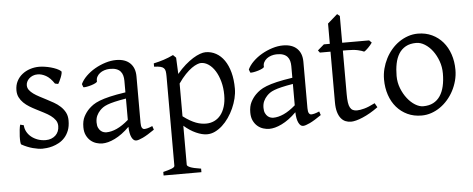

<svg xmlns="http://www.w3.org/2000/svg" viewBox="-54 -762 2789 1133"><g transform="rotate(-5 1340.5 -195.5)"><path d="M341.8 -138.2Q341.8 -103.5 332 -78.9Q322.3 -54.2 306.6 -37.1Q291 -20 272 -9.8Q252.9 0.5 234.4 5.9Q215.8 11.2 199.5 12.9Q183.1 14.6 173.8 14.6Q150.4 14.6 117.4 5.9Q84.5 -2.9 51.8 -21Q48.3 -22.5 47.1 -36.9Q45.9 -51.3 46.6 -70.1Q47.4 -88.9 49.6 -107.9Q51.8 -127 55.2 -138.2L76.2 -132.8Q77.1 -112.3 86.9 -94.2Q96.7 -76.2 113 -63Q129.4 -49.8 151.1 -42Q172.9 -34.2 198.2 -34.2Q215.8 -34.2 230.5 -39.8Q245.1 -45.4 255.9 -55.4Q266.6 -65.4 272.5 -79.6Q278.3 -93.8 278.3 -110.8Q278.3 -130.4 267.8 -145.5Q257.3 -160.6 240.2 -173.1Q223.1 -185.5 201.4 -196.5Q179.7 -207.5 157.2 -219.2Q136.7 -229.5 117.7 -241.2Q98.6 -252.9 83.7 -267.6Q68.8 -282.2 59.8 -300.3Q50.8 -318.4 50.8 -341.8Q50.8 -372.1 63 -395.8Q75.2 -419.4 95.5 -435.5Q115.7 -451.7 141.8 -460.2Q168 -468.8 195.8 -468.8Q210.9 -468.8 229.2 -466.1Q247.6 -463.4 265.4 -458.5Q283.2 -453.6 298.8 -446.8Q314.5 -439.9 324.2 -431.2Q327.1 -428.2 325 -418Q322.8 -407.7 318.1 -395.5Q313.5 -383.3 308.1 -372.6Q302.7 -361.8 299.8 -357.9L280.8 -361.8Q257.3 -397 232.2 -410.9Q207 -424.8 183.1 -424.8Q167 -424.8 154.3 -419.4Q141.6 -414.1 132.6 -405.5Q123.5 -397 118.9 -386.7Q114.3 -376.5 114.3 -366.2Q114.3 -350.6 123.5 -338.1Q132.8 -325.7 147.9 -314.7Q163.1 -303.7 182.4 -293.7Q201.7 -283.7 222.2 -272.9Q243.2 -262.2 264.6 -250Q286.1 -237.8 303.2 -221.9Q320.3 -206.1 331.1 -185.8Q341.8 -165.5 341.8 -138.2Z M558.1 -48.8Q587.4 -48.8 620.4 -63.7Q653.3 -78.6 690.4 -110.8V-237.3Q649.4 -230.5 622.8 -224.1Q596.2 -217.8 579.1 -211.2Q562 -204.6 551.8 -197.3Q541.5 -189.9 533.7 -181.6Q521 -168.5 513.2 -151.6Q505.4 -134.8 505.4 -111.8Q505.4 -92.3 511.2 -80.1Q517.1 -67.9 525.4 -60.8Q533.7 -53.7 542.7 -51.3Q551.8 -48.8 558.1 -48.8ZM838.4 -40Q796.9 -11.2 769.8 1.7Q742.7 14.6 729 14.6Q712.9 14.6 702.1 -7.8Q691.4 -30.3 690.4 -69.8Q668.5 -47.9 646.5 -31.7Q624.5 -15.6 603.5 -5.4Q582.5 4.9 563.7 9.8Q544.9 14.6 529.3 14.6Q511.7 14.6 493.2 8.8Q474.6 2.9 459.7 -9.8Q444.8 -22.5 435.1 -42.5Q425.3 -62.5 425.3 -90.8Q425.3 -127.9 438.2 -152.8Q451.2 -177.7 469.2 -195.8Q481 -207.5 495.8 -218Q510.7 -228.5 535.4 -238.3Q560.1 -248 597.2 -256.8Q634.3 -265.6 690.4 -273.9V-342.8Q690.4 -359.4 686.5 -373.8Q682.6 -388.2 673.3 -398.7Q664.1 -409.2 648.2 -414.8Q632.3 -420.4 608.4 -419.9Q592.8 -419.4 577.6 -414.6Q562.5 -409.7 551.3 -400.9Q540 -392.1 533.7 -380.1Q527.3 -368.2 528.8 -353.5Q529.3 -349.1 518.8 -343.5Q508.3 -337.9 493.9 -333.5Q479.5 -329.1 465.6 -326.7Q451.7 -324.2 445.8 -325.7L439 -344.7Q450.2 -369.1 473.1 -391.6Q496.1 -414.1 525.6 -431.2Q555.2 -448.2 588.1 -458.5Q621.1 -468.8 651.9 -468.8Q705.6 -468.8 734.6 -440.7Q763.7 -412.6 763.7 -362.3V-86.9Q763.7 -66.4 769 -57.6Q774.4 -48.8 783.2 -48.8Q790 -48.8 800.8 -51.3Q811.5 -53.7 831.1 -62Z M1270 -208Q1270 -250.5 1260 -287.1Q1250 -323.7 1233.4 -350.6Q1216.8 -377.4 1194.8 -392.6Q1172.9 -407.7 1149.4 -407.7Q1140.6 -407.7 1126.5 -402.3Q1112.3 -397 1094.2 -384.3Q1076.2 -371.6 1055.7 -350.3Q1035.2 -329.1 1013.7 -297.9V-104Q1035.6 -87.4 1054.4 -76.7Q1073.2 -65.9 1089.6 -59.8Q1106 -53.7 1120.6 -51.3Q1135.3 -48.8 1148.4 -48.8Q1174.8 -48.8 1197 -59.1Q1219.2 -69.3 1235.4 -89.4Q1251.5 -109.4 1260.7 -139.2Q1270 -168.9 1270 -208ZM1335.9 -240.2Q1335.9 -211.9 1328.6 -182.1Q1321.3 -152.3 1308.6 -124Q1295.9 -95.7 1278.3 -70.3Q1260.7 -44.9 1240 -26.1Q1219.2 -7.3 1196.3 3.7Q1173.3 14.6 1149.4 14.6Q1120.6 14.6 1084.5 -1.5Q1048.3 -17.6 1013.7 -47.9V183.1Q1013.7 190.9 1032 198.7Q1050.3 206.5 1096.2 213.4V234.4H872.1V213.4Q904.3 205.6 922.4 198.5Q940.4 191.4 940.4 183.1V-347.2Q940.4 -365.2 938.5 -377Q936.5 -388.7 929.4 -395.8Q922.4 -402.8 908.9 -406Q895.5 -409.2 872.1 -410.2V-429.7Q888.7 -433.1 903.8 -437.3Q918.9 -441.4 933.1 -446Q947.3 -450.7 961.2 -456.3Q975.1 -461.9 989.3 -468.8L1006.3 -451.7L1010.7 -355Q1035.2 -384.3 1059.8 -405.8Q1084.5 -427.2 1106.9 -441.2Q1129.4 -455.1 1148.7 -461.9Q1168 -468.8 1182.1 -468.8Q1215.3 -468.8 1243.7 -453.1Q1272 -437.5 1292.5 -408Q1313 -378.4 1324.5 -335.9Q1335.9 -293.5 1335.9 -240.2Z M1546.9 -48.8Q1576.2 -48.8 1609.1 -63.7Q1642.1 -78.6 1679.2 -110.8V-237.3Q1638.2 -230.5 1611.6 -224.1Q1585 -217.8 1567.9 -211.2Q1550.8 -204.6 1540.5 -197.3Q1530.3 -189.9 1522.5 -181.6Q1509.8 -168.5 1502 -151.6Q1494.1 -134.8 1494.1 -111.8Q1494.1 -92.3 1500 -80.1Q1505.9 -67.9 1514.2 -60.8Q1522.5 -53.7 1531.5 -51.3Q1540.5 -48.8 1546.9 -48.8ZM1827.1 -40Q1785.6 -11.2 1758.5 1.7Q1731.4 14.6 1717.8 14.6Q1701.7 14.6 1690.9 -7.8Q1680.2 -30.3 1679.2 -69.8Q1657.2 -47.9 1635.3 -31.7Q1613.3 -15.6 1592.3 -5.4Q1571.3 4.9 1552.5 9.8Q1533.7 14.6 1518.1 14.6Q1500.5 14.6 1481.9 8.8Q1463.4 2.9 1448.5 -9.8Q1433.6 -22.5 1423.8 -42.5Q1414.1 -62.5 1414.1 -90.8Q1414.1 -127.9 1427 -152.8Q1439.9 -177.7 1458 -195.8Q1469.7 -207.5 1484.6 -218Q1499.5 -228.5 1524.2 -238.3Q1548.8 -248 1585.9 -256.8Q1623 -265.6 1679.2 -273.9V-342.8Q1679.2 -359.4 1675.3 -373.8Q1671.4 -388.2 1662.1 -398.7Q1652.8 -409.2 1637 -414.8Q1621.1 -420.4 1597.2 -419.9Q1581.5 -419.4 1566.4 -414.6Q1551.3 -409.7 1540 -400.9Q1528.8 -392.1 1522.5 -380.1Q1516.1 -368.2 1517.6 -353.5Q1518.1 -349.1 1507.6 -343.5Q1497.1 -337.9 1482.7 -333.5Q1468.3 -329.1 1454.3 -326.7Q1440.4 -324.2 1434.6 -325.7L1427.7 -344.7Q1439 -369.1 1461.9 -391.6Q1484.9 -414.1 1514.4 -431.2Q1543.9 -448.2 1576.9 -458.5Q1609.9 -468.8 1640.6 -468.8Q1694.3 -468.8 1723.4 -440.7Q1752.4 -412.6 1752.4 -362.3V-86.9Q1752.4 -66.4 1757.8 -57.6Q1763.2 -48.8 1772 -48.8Q1778.8 -48.8 1789.6 -51.3Q1800.3 -53.7 1819.8 -62Z M2164.1 -57.1Q2140.1 -39.6 2116.7 -26.1Q2093.3 -12.7 2072 -3.7Q2050.8 5.4 2032.7 10Q2014.6 14.6 2002 14.6Q1984.9 14.6 1969.5 8.3Q1954.1 2 1942.4 -12.5Q1930.7 -26.9 1923.8 -50.3Q1917 -73.7 1917 -107.9V-407.7H1854L1843.8 -421.4L1881.8 -454.1H1917V-574.2L1975.1 -625L1990.2 -612.8V-454.1H2149.9L2164.1 -439.9Q2159.7 -433.1 2153.1 -425.3Q2146.5 -417.5 2139.6 -410.6Q2132.8 -403.8 2126.2 -398.2Q2119.6 -392.6 2114.7 -390.6Q2103 -396.5 2079.1 -402.1Q2055.2 -407.7 2015.6 -407.7H1990.2V-149.9Q1990.2 -120.6 1992.9 -101.1Q1995.6 -81.5 2002 -70.1Q2008.3 -58.6 2018.3 -53.7Q2028.3 -48.8 2043 -48.8Q2060.1 -48.8 2085.9 -55.7Q2111.8 -62.5 2149.9 -82Z M2566.4 -222.2Q2566.4 -260.7 2553.7 -295.7Q2541 -330.6 2521 -357.2Q2501 -383.8 2475.6 -399.4Q2450.2 -415 2425.3 -415Q2388.2 -415 2362.8 -400.9Q2337.4 -386.7 2322 -362.1Q2306.6 -337.4 2299.8 -303.7Q2293 -270 2293 -231Q2293 -192.4 2306.6 -157.5Q2320.3 -122.6 2341.1 -96.2Q2361.8 -69.8 2386.7 -54.4Q2411.6 -39.1 2434.1 -39.1Q2468.8 -39.1 2493.7 -52Q2518.6 -64.9 2534.7 -88.9Q2550.8 -112.8 2558.6 -146.5Q2566.4 -180.2 2566.4 -222.2ZM2642.1 -236.8Q2642.1 -204.1 2633.8 -172.9Q2625.5 -141.6 2610.8 -113.8Q2596.2 -85.9 2575.7 -62.3Q2555.2 -38.6 2530.5 -21.5Q2505.9 -4.4 2478 5.1Q2450.2 14.6 2420.4 14.6Q2374 14.6 2336.7 -2.9Q2299.3 -20.5 2272.7 -51.3Q2246.1 -82 2231.7 -124.5Q2217.3 -167 2217.3 -216.8Q2217.3 -249 2225.3 -280.3Q2233.4 -311.5 2247.8 -339.6Q2262.2 -367.7 2282.5 -391.4Q2302.7 -415 2327.4 -432.1Q2352.1 -449.2 2380.6 -459Q2409.2 -468.8 2439.5 -468.8Q2485.4 -468.8 2522.7 -451.2Q2560.1 -433.6 2586.7 -402.6Q2613.3 -371.6 2627.7 -329.1Q2642.1 -286.6 2642.1 -236.8Z"/></g></svg>

Font: Noto Serif Devanagari
Style: Bold
Weight: 700
Designer: Monotype Design Team
Foundry: Monotype Imaging Inc.
Version: Version 1.01